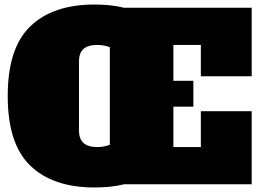

<svg xmlns="http://www.w3.org/2000/svg" viewBox="-20 -812 1147 846"><path d="M865 -476V-614H744V-456H832V-342H744V-164H865V-322H1089V0H527Q471 14 396 14Q213 14 113.5 -82Q14 -178 14 -389Q14 -600 113.5 -696Q213 -792 396 -792Q470 -792 526 -778H1089V-476ZM409 -164Q437 -164 464 -174V-604Q437 -614 409 -614Q368 -614 348 -596.5Q328 -579 328 -540V-238Q328 -200 348 -182Q368 -164 409 -164Z"/></svg>

Font: Alfa Slab One
Style: Regular
Weight: 400
Designer: JM Sole
Foundry: JM Sole
Version: Version 2.000